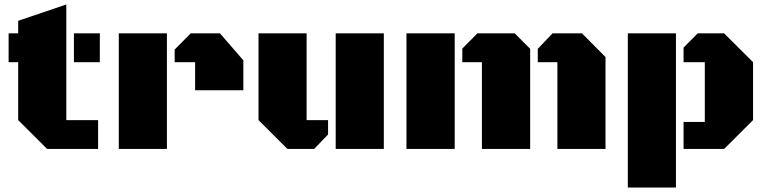

<svg xmlns="http://www.w3.org/2000/svg" viewBox="-20 -668 3443 861"><path d="M191.4 0 61.5 -129.4V-389.2H18.6V-518.6H61.5V-574.7L277.3 -647.9V-129.4H419.9V0ZM311.5 -389.2V-518.6H427.7V-389.2Z M512.7 0V-518.6H728.5V0ZM855 -263.2V-389.2H763.2V-445.8L835.4 -518.6H966.3L1071.3 -397.5V-263.2Z M1269 0 1139.2 -129.4V-518.6H1355V-129.4H1451.2V-64.9L1388.7 0ZM1485.4 0V-518.6H1701.2V0Z M2141.1 0V-389.2H2053.2V-450.2L2121.1 -518.6H2288.1L2357.4 -449.2V0ZM1802.7 0V-518.6H2019V0ZM2479.5 0V-389.2H2391.6V-449.2L2458 -518.6H2589.8L2695.3 -412.1V0Z M3045.4 0V-121.1H3140.6V-389.2H3045.4V-454.6L3108.9 -518.6H3227.1L3356.9 -389.2V-129.4L3227.1 0ZM2795.4 172.9V-518.6H3011.2V172.9Z"/></svg>

Font: Black Ops One
Style: Regular
Weight: 400
Designer: James Grieshaber, Eben Sorkin
Foundry: Sorkin Type Co.
Version: Version 1.004; ttfautohint (v1.8.4.7-5d5b)